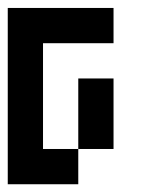

<svg xmlns="http://www.w3.org/2000/svg" viewBox="-20 -475 404 495"><path d="M181.8 -454.5H272.7V-363.6H181.8ZM90.9 -454.5H181.8V-363.6H90.9ZM0 -454.5H90.9V-363.6H0ZM0 -363.6H90.9V-272.7H0ZM0 -272.7H90.9V-181.8H0ZM0 -181.8H90.9V-90.9H0ZM0 -90.9H90.9V0H0ZM90.9 -90.9H181.8V0H90.9ZM181.8 -181.8H272.7V-90.9H181.8ZM181.8 -272.7H272.7V-181.8H181.8Z"/></svg>

Font: Micro 5
Style: Regular
Weight: 400
Designer: Sarah Cadigan-Fried
Version: Version 1.000; ttfautohint (v1.8.4.7-5d5b)